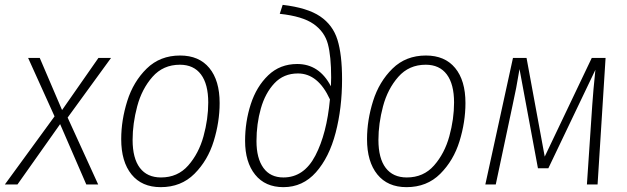

<svg xmlns="http://www.w3.org/2000/svg" viewBox="-45 -761 2587 792"><path d="M413 -522 234 -276 360 0H311L203 -249L27 0H-25L180 -281L71 -522H119L211 -307L361 -522Z M455 -187Q455 -265 480 -344.5Q505 -424 560 -478Q615 -532 698 -532Q776 -532 818.5 -480.5Q861 -429 861 -336Q861 -258 836.5 -178.5Q812 -99 757 -44Q702 11 618 11Q540 11 497.5 -41.5Q455 -94 455 -187ZM814 -338Q814 -414 784 -454Q754 -494 697 -494Q628 -494 584 -444Q540 -394 521 -322.5Q502 -251 502 -184Q502 -108 532 -68.5Q562 -29 619 -29Q688 -29 731.5 -78.5Q775 -128 794.5 -199Q814 -270 814 -338Z M966 -180Q966 -259 989.5 -331.5Q1013 -404 1061.5 -450.5Q1110 -497 1181 -497Q1272 -497 1320 -405L1321 -441Q1321 -529 1307.5 -579.5Q1294 -630 1248.5 -662Q1203 -694 1109 -704L1121 -741Q1223 -729 1275.5 -693.5Q1328 -658 1347 -597Q1366 -536 1366 -434Q1366 -315 1339.5 -213.5Q1313 -112 1258.5 -50.5Q1204 11 1124 11Q1049 11 1007.5 -40.5Q966 -92 966 -180ZM1316 -351Q1267 -458 1184 -458Q1125 -458 1087 -417.5Q1049 -377 1031 -313.5Q1013 -250 1013 -179Q1013 -108 1041.5 -68.5Q1070 -29 1124 -29Q1209 -29 1256 -119.5Q1303 -210 1316 -351Z M1469 -187Q1469 -265 1494 -344.5Q1519 -424 1574 -478Q1629 -532 1712 -532Q1790 -532 1832.5 -480.5Q1875 -429 1875 -336Q1875 -258 1850.5 -178.5Q1826 -99 1771 -44Q1716 11 1632 11Q1554 11 1511.5 -41.5Q1469 -94 1469 -187ZM1828 -338Q1828 -414 1798 -454Q1768 -494 1711 -494Q1642 -494 1598 -444Q1554 -394 1535 -322.5Q1516 -251 1516 -184Q1516 -108 1546 -68.5Q1576 -29 1633 -29Q1702 -29 1745.5 -78.5Q1789 -128 1808.5 -199Q1828 -270 1828 -338Z M2420 0H2376L2398 -327Q2402 -387 2411 -473L2217 -67H2174L2098 -476Q2085 -396 2069 -325L2000 0H1957L2071 -522H2127L2202 -115L2396 -522H2453Z"/></svg>

Font: Fira Sans Condensed ExtraLight
Style: Italic
Weight: 275
Width: 3
Italic angle: -8°
Designer: Carrois Corporate & Edenspiekermann AG
Foundry: Carrois Corporate GbR & Edenspiekermann AG
Version: Version 4.203